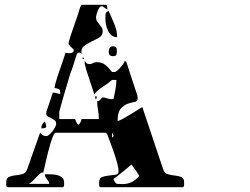

<svg xmlns="http://www.w3.org/2000/svg" viewBox="-20 -773 1040 800"><path d="M660 -67Q665 -51 679.5 -47Q694 -43 709 -41.5Q724 -40 735.5 -35.5Q747 -31 747 -13Q747 -11 747 -2Q747 7 740 7H400Q393 7 393 -2Q393 -11 393 -13Q393 -31 405.5 -35.5Q418 -40 433.5 -41.5Q449 -43 461.5 -45Q474 -47 474 -59Q474 -72 468.5 -92.5Q463 -113 455.5 -135.5Q448 -158 440 -178.5Q432 -199 427 -213Q426 -215 423.5 -217.5Q421 -220 420 -220H213Q206 -220 198 -198Q190 -176 182.5 -147.5Q175 -119 169 -91.5Q163 -64 160 -53Q155 -56 147.5 -50Q140 -44 131.5 -35Q123 -26 114.5 -17.5Q106 -9 100 -7H185Q185 -13 182.5 -17Q180 -21 176.5 -25Q173 -29 170 -34Q167 -39 167 -47H173Q183 -47 196 -46.5Q209 -46 220 -43Q231 -40 239 -33Q247 -26 247 -13Q247 -11 247 -2Q247 7 240 7H13Q6 7 6 -2Q6 -11 6 -13Q6 -31 17.5 -36Q29 -41 44 -42.5Q59 -44 73 -47.5Q87 -51 93 -67L147 -220Q154 -212 159.5 -209Q165 -206 173 -206Q179 -206 186 -212.5Q193 -219 199.5 -227.5Q206 -236 210 -244Q214 -252 214 -256Q214 -267 207.5 -272Q201 -277 193.5 -280.5Q186 -284 179.5 -287.5Q173 -291 173 -299V-307Q175 -311 178.5 -322.5Q182 -334 186.5 -346.5Q191 -359 194.5 -370.5Q198 -382 200 -387H203Q211 -387 217 -384.5Q223 -382 231 -382Q231 -396 228 -399.5Q225 -403 207 -407Q207 -410 209.5 -420Q212 -430 213 -433Q215 -440 220.5 -457Q226 -474 233 -493.5Q240 -513 245.5 -530Q251 -547 253 -553Q256 -553 261.5 -552Q267 -551 272.5 -551.5Q278 -552 282.5 -554.5Q287 -557 287 -563V-567Q285 -568 276.5 -576.5Q268 -585 267 -587Q266 -587 266 -589.5Q266 -592 266 -593Q266 -598 267 -600Q269 -608 275.5 -628Q282 -648 290 -670Q298 -692 304.5 -712Q311 -732 313 -740Q313 -742 317 -748Q319 -751 320 -753H420Q425 -753 426 -748Q427 -743 427 -740V-733Q425 -735 417 -740Q409 -745 407 -747H403Q398 -747 394 -741Q390 -735 387 -727.5Q384 -720 382 -712Q380 -704 380 -700Q380 -691 384.5 -684.5Q389 -678 394 -671.5Q399 -665 403.5 -658.5Q408 -652 408 -643Q408 -625 392.5 -616Q377 -607 359.5 -599Q342 -591 329 -580Q316 -569 320 -547Q319 -551 313 -553Q313 -554 310 -554Q307 -554 307 -553Q301 -551 300 -547Q298 -542 294.5 -530.5Q291 -519 287 -506Q283 -493 279 -482Q275 -471 273 -467Q268 -450 260 -423Q252 -396 244.5 -370.5Q237 -345 232 -326.5Q227 -308 227 -307V-277H293Q295 -271 298 -264Q301 -257 307 -253Q312 -257 315.5 -264Q319 -271 320 -277H392Q392 -296 388.5 -314Q385 -332 385 -351L393 -353Q395 -354 400 -360Q405 -366 407 -367H413Q415 -366 426.5 -363Q438 -360 440 -360H453Q457 -383 461 -400Q465 -417 465 -440H447Q430 -425 408.5 -411.5Q387 -398 373 -380L340 -480L333 -507V-520Q338 -511 342 -508.5Q346 -506 353 -506Q361 -506 367.5 -510Q374 -514 383 -514Q405 -514 419 -502.5Q433 -491 447 -473H460Q461 -473 467.5 -478Q474 -483 480.5 -490.5Q487 -498 493 -506Q499 -514 500 -520L507 -513L553 -373V-360Q553 -350 540 -348Q527 -346 511.5 -340.5Q496 -335 483 -320Q470 -305 470 -269Q475 -269 490 -277Q505 -285 522 -295.5Q539 -306 553.5 -315Q568 -324 573 -327ZM468 -618Q454 -618 444.5 -626Q435 -634 429.5 -646Q424 -658 421.5 -672Q419 -686 419 -698Q419 -707 420 -715Q421 -723 433 -727Q444 -702 456 -674Q468 -646 468 -618ZM467 -561Q467 -549 464.5 -544Q462 -539 450 -539Q433 -539 433 -557Q433 -565 436.5 -572.5Q440 -580 450 -580Q461 -580 464 -575.5Q467 -571 467 -561ZM327 -527Q324 -526 324 -530Q324 -534 327 -533Q330 -533 330 -530Q330 -527 327 -527ZM380 -360Q377 -358 377 -366.5Q377 -375 380 -373Q383 -372 383 -367Q383 -362 380 -360ZM173 -247Q173 -240 163.5 -239Q154 -238 152 -238Q152 -255 167 -267Q168 -265 170.5 -257Q173 -249 173 -247ZM447 -200Q448 -200 450.5 -202.5Q453 -205 453 -207Q453 -209 450.5 -214Q448 -219 447 -220ZM560 -40Q559 -42 555.5 -48Q552 -54 547.5 -60.5Q543 -67 539 -72.5Q535 -78 533 -80Q532 -84 527 -87Q524 -84 512.5 -74.5Q501 -65 488 -54.5Q475 -44 464.5 -36Q454 -28 453 -27Q453 -26 455.5 -21Q458 -16 460 -13Q463 -8 467 -7L490 -6Q533 -6 560 -40Z"/></svg>

Font: Genkaimincho
Style: Regular
Weight: 800
Designer: Dr. Ken Lunde (project architect, glyph set definition & overall production); Masataka HATTORI \u670D \u90E8 \u6B63 \u8C
Foundry: Adobe Systems Incorporated
Version: Version 1.00